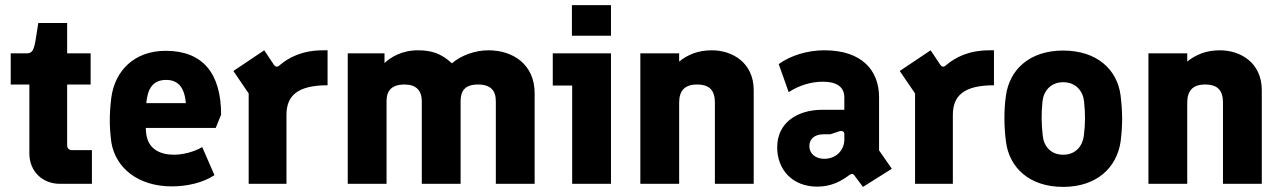

<svg xmlns="http://www.w3.org/2000/svg" viewBox="-20 -720 5016 752"><path d="M215 0H340V-132H261C251 -132 243 -139 243 -151V-389H335V-511H243V-630H130L121 -573C113 -519 105 -511 83 -511H22V-389H95V-119C95 -49 146 0 215 0Z M653 10C712 10 775 -4 820 -34L772 -144C741 -125 695 -114 662 -114C611 -114 558 -133 552 -202C552 -208 551 -213 551 -219H825L846 -271C846 -433 774 -521 629 -521C505 -521 430 -442 416 -338C412 -305 410 -277 410 -249C410 -221 412 -195 416 -163C432 -64 519 10 653 10ZM553 -316C558 -373 579 -407 631 -407C688 -407 704 -362 708 -316Z M954 0H1102V-270C1102 -345 1145 -386 1263 -386V-523H1246C1162 -523 1111 -494 1077 -466C1067 -456 1060 -457 1053 -466L1015 -523L894 -442L954 -354Z M1342 0H1494V-324C1494 -365 1514 -389 1565 -389C1610 -389 1632 -365 1632 -324V0H1784V-324C1784 -365 1802 -389 1852 -389C1902 -389 1922 -365 1922 -324V0H2074V-355C2074 -468 1989 -523 1893 -523C1842 -523 1787 -504 1750 -472C1709 -510 1671 -523 1617 -523C1553 -523 1509 -495 1486 -473V-511H1342Z M2221 0H2373V-511H2145V-385H2221ZM2220 -580H2373V-700H2220Z M2488 0H2640V-318C2640 -365 2662 -389 2710 -389C2760 -389 2780 -365 2780 -318V0H2932V-367C2932 -474 2849 -523 2768 -523C2714 -523 2674 -506 2640 -479V-511H2488Z M3327 -32 3360 12 3473 -59 3423 -131V-339C3423 -445 3355 -523 3209 -523C3143 -523 3077 -503 3030 -469L3069 -359C3107 -384 3154 -400 3203 -400C3258 -400 3287 -379 3287 -338V-290H3201C3102 -290 3024 -239 3024 -143C3024 -56 3083 11 3181 11C3235 11 3274 -10 3306 -34C3315 -40 3321 -41 3327 -32ZM3208 -98C3173 -98 3150 -119 3150 -148C3150 -177 3172 -194 3205 -194H3232L3268 -206C3278 -209 3287 -205 3287 -195V-173C3287 -134 3257 -98 3208 -98Z M3564 0H3712V-270C3712 -345 3755 -386 3873 -386V-523H3856C3772 -523 3721 -494 3687 -466C3677 -456 3670 -457 3663 -466L3625 -523L3504 -442L3564 -354Z M4144 12C4276 12 4354 -64 4369 -165C4373 -197 4375 -226 4375 -254C4375 -283 4373 -313 4369 -346C4356 -448 4276 -522 4144 -522C4011 -522 3934 -446 3920 -346C3915 -313 3914 -283 3914 -254C3914 -226 3916 -197 3920 -165C3933 -64 4011 12 4144 12ZM4144 -114C4095 -114 4068 -148 4064 -189C4059 -236 4058 -273 4063 -322C4067 -363 4095 -398 4144 -398C4194 -398 4222 -363 4226 -322C4231 -272 4231 -236 4225 -188C4220 -149 4194 -114 4144 -114Z M4478 0H4630V-318C4630 -365 4652 -389 4700 -389C4750 -389 4770 -365 4770 -318V0H4922V-367C4922 -474 4839 -523 4758 -523C4704 -523 4664 -506 4630 -479V-511H4478Z"/></svg>

Font: Finlandica
Style: Bold
Weight: 700
Designer: Niklas Ekholm, Juho Hiilivirta, Jaakko Suomalainen
Foundry: Helsinki Type Studio
Version: Version 2.000;Glyphs 3.2 (3202)